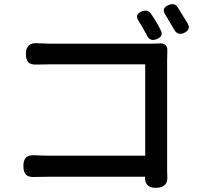

<svg xmlns="http://www.w3.org/2000/svg" viewBox="-20 -861 956 919"><path d="M725 38Q673 38 674 -13Q674 -14 674 -15H209Q168 -15 147 -14Q118 -12 105 -24.5Q92 -37 92 -66Q92 -95 104.5 -107Q117 -119 145 -118Q183 -116 206 -116H675V-553H218Q208 -553 186.5 -552.5Q165 -552 154 -552Q127 -551 115.5 -563Q104 -575 104 -603Q104 -659 161 -654Q201 -652 218 -652H461H705Q735 -652 749.5 -653Q764 -654 773 -644.5Q782 -635 781 -620Q781 -612 780.5 -595.5Q780 -579 780 -572V-65Q780 -58 780 -42Q781 -24 781 -15Q784 38 725 38ZM685 -688Q683 -691 680 -698Q669 -718 663 -728Q651 -750 644 -760Q622 -792 660 -807Q688 -817 702 -796Q729 -758 749 -717Q765 -689 731 -674Q700 -661 685 -688ZM814 -719Q809 -726 800 -742Q794 -752 791 -757.5Q788 -763 781.5 -774Q775 -785 772 -790Q750 -821 787 -837Q815 -849 830 -827Q843 -807 870 -762Q876 -753 878 -749Q895 -718 860 -703Q830 -690 814 -719Z"/></svg>

Font: GenSenRounded JP M
Style: Regular
Weight: 500
Version: Version 1.501;PS 1;hotconv 16.6.51;makeotf.lib2.5.65220